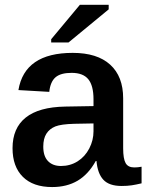

<svg xmlns="http://www.w3.org/2000/svg" viewBox="-20 -754 598 784"><path d="M192.9 9.8Q115.2 9.8 73.2 -32Q31.2 -73.7 31.2 -148.9Q31.2 -231 85 -273.9Q138.7 -316.9 246.1 -318.8L361.8 -320.8V-348.6Q361.8 -404.3 340.6 -430.4Q319.3 -456.5 272.5 -456.5Q227.5 -456.5 206.5 -438.2Q185.5 -419.9 181.2 -378.9L55.2 -386.2Q80.6 -538.1 276.9 -538.1Q377 -538.1 429.9 -490Q482.9 -441.9 482.9 -352.5V-148.4Q482.9 -106 492.9 -88.1Q502.9 -70.3 528.3 -70.3Q543 -70.3 558.1 -73.2V-5.4Q535.6 0 517.8 2.7Q500 5.4 476.6 5.4Q425.8 5.4 402.1 -20Q378.4 -45.4 374 -96.7H371.1Q340.8 -42 296.9 -16.1Q252.9 9.8 192.9 9.8ZM361.8 -250 282.7 -248.5Q230 -247.1 206.1 -237.8Q182.1 -228 169.4 -208Q156.7 -188 156.7 -155.3Q156.7 -116.2 176 -96.2Q195.3 -76.2 229 -76.2Q266.6 -76.2 296.9 -95.2Q327.1 -114.3 344.5 -147.7Q361.8 -181.2 361.8 -217.8ZM423.8 -715.8 259.8 -580.6H189V-593.8L306.2 -734.4H423.8Z"/></svg>

Font: Arimo SemiBold
Style: Regular
Weight: 600
Designer: Steve Matteson
Foundry: Monotype Imaging Inc.
Version: Version 1.33